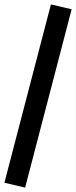

<svg xmlns="http://www.w3.org/2000/svg" viewBox="-30 -780 345 871"><path d="M84 71 -10 49 201 -760 295 -738Z"/></svg>

Font: Nunito Sans 7pt Condensed
Style: Bold
Weight: 700
Width: 3
Designer: Vernon Adams
Foundry: Vernon Adams
Version: Version 3.101;gftools[0.9.27]